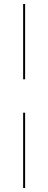

<svg xmlns="http://www.w3.org/2000/svg" viewBox="-20 -771 244 971"><path d="M97 -370V-751H107V-370ZM97 180V-201H107V180Z"/></svg>

Font: Aleo Thin
Style: Regular
Weight: 250
Designer: Alessio Laiso
Foundry: Alessio Laiso
Version: Version 2.001;gftools[0.9.29]